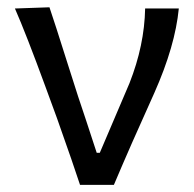

<svg xmlns="http://www.w3.org/2000/svg" viewBox="-20 -520 545 540"><path d="M300.3 0H205.1Q188.5 -51.3 140.1 -188L107.9 -275.9Q53.7 -423.8 22 -496.1L119.1 -499.5Q133.8 -456.5 168.7 -345.7Q203.6 -234.9 222.2 -181.2L252 -90.3H260.7L344.2 -286.1Q386.2 -392.6 388.2 -496.1H482.9Q472.7 -390.6 414.1 -258.8Q346.7 -109.9 300.3 0Z"/></svg>

Font: Commissioner Flair
Style: Regular
Weight: 400
Designer: Kostas Bartsokas
Foundry: Kostas Bartsokas
Version: Version 1.000